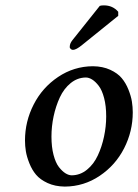

<svg xmlns="http://www.w3.org/2000/svg" viewBox="-20 -686 515 716"><path d="M299.8 -397Q268.6 -396.5 243.4 -376Q218.3 -355.5 203.1 -322.8Q188 -290 179.9 -252.2Q171.9 -214.4 171.9 -176.8Q171.9 -137.7 179.7 -108.2Q187.5 -78.6 199.7 -63Q211.9 -47.4 224.1 -39.8Q236.3 -32.2 248 -32.2Q279.3 -32.7 304.4 -53.2Q329.6 -73.7 344.7 -106.2Q359.9 -138.7 367.9 -176.5Q376 -214.4 376 -252Q376 -291 368.2 -320.6Q360.4 -350.1 348.1 -366Q335.9 -381.8 323.7 -389.4Q311.5 -397 299.8 -397ZM222.2 9.8H221.2Q185.1 9.3 157.5 -3.4Q129.9 -16.1 114.5 -34.4Q99.1 -52.7 89.4 -77.4Q79.6 -102.1 76.4 -122.1Q73.2 -142.1 73.2 -162.1Q73.2 -232.9 105.5 -296.1Q137.7 -359.4 196.5 -398.9Q255.4 -438.5 326.2 -439H327.1Q363.3 -438.5 390.9 -425.8Q418.5 -413.1 433.8 -394.8Q449.2 -376.5 459 -351.8Q468.8 -327.1 471.9 -307.1Q475.1 -287.1 475.1 -267.1Q475.1 -196.3 442.9 -133.1Q410.6 -69.8 351.8 -30.3Q293 9.3 222.2 9.8ZM250 -536.1 352.1 -664.1Q357.9 -666 367.2 -666Q400.4 -666 420.9 -642.1V-627L287.1 -519Q264.2 -500 252 -500Q247.1 -500 243.2 -503.9Q239.3 -507.8 240.2 -512.2Q240.2 -523.9 250 -536.1Z"/></svg>

Font: Common Serif Medium
Style: Italic
Weight: 500
Italic angle: -12°
Designer: Philipp H. Poll, Khaled Hosny
Foundry: Stefan Peev, Context Ltd.
Version: Version 1.026